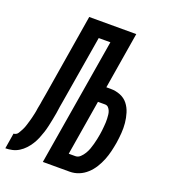

<svg xmlns="http://www.w3.org/2000/svg" viewBox="-180 -832 815 928"><g transform="rotate(20 227.5 -367.5)"><path d="M-45 0 -32 -80Q-26 -80 -19.5 -83.5Q-13 -87 -9.5 -93Q-6 -99 -2.5 -105Q1 -111 4 -117Q7 -123 9.5 -129.5Q12 -136 14 -142.5Q16 -149 18 -156Q20 -163 22 -169.5Q24 -176 25.5 -182.5Q27 -189 28.5 -195.5Q30 -202 31.5 -208.5Q33 -215 34 -222Q35 -229 36 -235.5Q37 -242 38.5 -248.5Q40 -255 41 -261.5Q42 -268 43 -275Q45 -285 46.5 -295Q48 -305 50 -315L119 -735H361L313 -444H335Q362 -444 385.5 -434.5Q409 -425 424 -406Q439 -387 446.5 -362.5Q454 -338 456.5 -312.5Q459 -287 457 -260.5Q455 -234 451 -208Q447 -185 441.5 -162Q436 -139 427 -116.5Q418 -94 405 -73Q392 -52 373.5 -35Q355 -18 332.5 -9Q310 0 286 0H148L257 -655H197L138 -302Q137 -296 136 -290.5Q135 -285 134 -279Q132 -262 129 -244.5Q126 -227 122.5 -209.5Q119 -192 115 -174Q111 -156 105.5 -139Q100 -122 93 -105Q86 -88 76 -72Q66 -56 53 -42Q40 -28 24 -18Q8 -8 -10 -4Q-28 0 -45 0ZM252 -80H286Q300 -80 311 -90.5Q322 -101 329.5 -113.5Q337 -126 342 -139.5Q347 -153 350.5 -166.5Q354 -180 357 -193.5Q360 -207 362 -220Q364 -231 365 -241Q366 -251 367 -261.5Q368 -272 368.5 -282Q369 -292 368.5 -302Q368 -312 367 -322Q366 -332 362.5 -341Q359 -350 352.5 -357Q346 -364 335 -364H299Z"/></g></svg>

Font: Iosevka Curly Medium Oblique
Style: Regular
Weight: 500
Italic angle: -9°
Monospace: yes
Designer: Belleve Invis
Foundry: Belleve Invis
Version: Version 11.1.0; ttfautohint (v1.8.3)